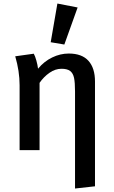

<svg xmlns="http://www.w3.org/2000/svg" viewBox="-20 -864 655 1105"><path d="M526.7 -394.9V208.2L411.8 221V-337.9Q411.8 -388.7 406.2 -415.6Q400.5 -442.6 383.8 -455.4Q367.2 -468.2 333.8 -468.2Q297.9 -468.2 264.9 -445.1Q231.8 -422.1 207.7 -387.2V0H92.8V-373.8Q92.8 -453.8 67.7 -540L174.4 -554.9Q182.1 -541.5 189.2 -515.9Q196.4 -490.3 199 -468.7Q233.8 -510.8 280.3 -533.3Q326.7 -555.9 375.9 -555.9Q451.3 -555.9 489 -514.1Q526.7 -472.3 526.7 -394.9ZM271.8 -621 310.3 -843.6 426.7 -821 350.3 -607.7Z"/></svg>

Font: Fira Code Fixed Medium
Style: Regular
Weight: 500
Monospace: yes
Designer: Carrois Corporate, Edenspiekermann AG, Nikita Prokopov
Foundry: Carrois Corporate, Edenspiekermann AG, Nikita Prokopov
Version: Version 5.002